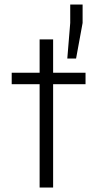

<svg xmlns="http://www.w3.org/2000/svg" viewBox="-20 -833 432 853"><path d="M156 0V-459H32V-510H156V-658H216V-510H360V-459H216V0ZM279 -573 292 -731V-813H347V-731L318 -573Z"/></svg>

Font: Saira Expanded Light
Style: Regular
Weight: 300
Width: 7
Designer: Hector Gatti with collaboration of the Omnibus-Type team
Foundry: Omnibus-Type
Version: Version 1.101